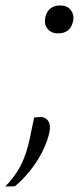

<svg xmlns="http://www.w3.org/2000/svg" viewBox="-62 -525 304 702"><path d="M150.5 -403Q124.5 -403 111.5 -420.2Q98.5 -437.5 103.5 -461Q113.5 -505 158.5 -505Q183.5 -505 196.5 -488.5Q209.5 -472 205.5 -449Q196.5 -403 150.5 -403ZM-42.5 157Q-3 115.5 16.2 75.2Q35.5 35 46.5 -16.5Q50.5 -36 54.5 -55.8Q58.5 -75.5 63 -95.5L90 -97.5Q110 -93.5 116.5 -79Q123 -64.5 119 -43Q111 -5 91.2 32.8Q71.5 70.5 45.2 102.5Q19 134.5 -7.5 156Z"/></svg>

Font: Commissioner ExtraLight
Style: Italic
Weight: 200
Italic angle: -12°
Designer: Kostas Bartsokas
Foundry: Kostas Bartsokas
Version: Version 1.000; ttfautohint (v1.8.3)